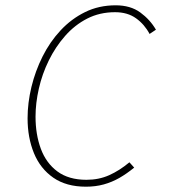

<svg xmlns="http://www.w3.org/2000/svg" viewBox="-20 -692 640 724"><path d="M304 12Q230 12 181 -22Q132 -56 108 -114.5Q84 -173 84 -246Q84 -304 98.5 -364Q113 -424 140.5 -479Q168 -534 208.5 -577.5Q249 -621 301 -646.5Q353 -672 416 -672Q472 -672 509 -645Q546 -618 568 -580L544 -564Q525 -600 493 -623Q461 -646 414 -646Q356 -646 309 -622Q262 -598 225.5 -556.5Q189 -515 164 -464Q139 -413 126.5 -358Q114 -303 114 -252Q114 -185 134 -131Q154 -77 196.5 -45.5Q239 -14 306 -14Q353 -14 392 -31.5Q431 -49 468 -80L486 -60Q458 -37 430 -21Q402 -5 371 3.5Q340 12 304 12Z"/></svg>

Font: Source Code Pro ExtraLight ExtraLight
Style: Italic
Weight: 250
Italic angle: -11°
Monospace: yes
Version: Version 1.016;hotconv 1.0.116;makeotfexe 2.5.65601